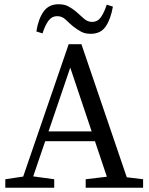

<svg xmlns="http://www.w3.org/2000/svg" viewBox="-20 -883 703 903"><path d="M151 -735Q160 -793 184.5 -828Q209 -863 255 -863Q283 -863 301.5 -853Q320 -843 337 -829Q356 -813 373.5 -796.5Q391 -780 413 -780Q439 -780 454.5 -802Q470 -824 482 -861L511 -852Q501 -794 477.5 -759Q454 -724 407 -724Q379 -724 360.5 -734.5Q342 -745 325 -758Q306 -774 289 -790.5Q272 -807 249 -807Q224 -807 208 -785.5Q192 -764 180 -726ZM5 0V-40L105 -55H125L235 -40V0ZM71 0 303 -675H363L593 0H500L299 -599H322L118 0ZM170 -219 186 -265H456L472 -219ZM383 0V-40L509 -55H529L653 -40V0Z"/></svg>

Font: Adobe Variable Font Prototype
Style: Regular
Weight: 389
Designer: Frank Grießhammer
Foundry: Adobe
Version: Version 1.004;hotconv 1.0.113;makeotfexe 2.5.65598